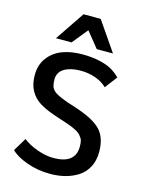

<svg xmlns="http://www.w3.org/2000/svg" viewBox="-139 -1043 886 1140"><g transform="rotate(15 303.5 -472.5)"><path d="M107.9 -775.9 229.5 -955.6H335L458.5 -775.9H358.9L281.7 -871.6L204.1 -775.9ZM281.7 11.2Q205.1 11.2 139.2 -12.7Q72.3 -36.6 39.6 -69.8L88.4 -150.9Q119.6 -125.5 173.8 -105Q229.5 -85 275.9 -85Q411.6 -85 411.6 -190.4Q411.6 -201.7 410.9 -210.4Q410.2 -219.2 408 -227.1Q405.8 -234.9 401.6 -241.7Q397.5 -248.5 391.1 -255.9Q378.9 -270.5 355.7 -282.2Q332.5 -293.9 293 -307.1Q287.6 -309.1 279.3 -311.8Q271 -314.5 259.8 -317.9L229.5 -328.1Q196.8 -338.9 170.7 -350.3Q144.5 -361.8 125 -374Q85.4 -398.9 64.2 -437.7Q43 -476.6 43 -532.7Q43 -595.2 75.7 -638.7Q108.4 -683.1 161.9 -703.6Q215.3 -724.1 284.7 -724.1Q346.2 -724.1 394 -712.9Q441.4 -701.7 467.8 -686Q494.6 -670.4 520.5 -645L462.9 -569.8Q448.2 -584.5 429.7 -595.2Q411.1 -606 390.1 -613.3Q369.1 -620.6 346.4 -624.3Q323.7 -627.9 300.3 -627.9Q239.7 -627.9 200.7 -605Q162.6 -582 162.6 -537.1Q163.1 -514.2 167 -499Q170.9 -483.9 182.6 -471.9Q194.3 -460 216.1 -449.2Q237.8 -438.5 274.9 -425.3Q306.2 -415.5 322.5 -410.2Q338.9 -404.8 340.8 -403.8Q448.7 -367.2 489.7 -320.3Q530.8 -273.9 530.8 -189Q530.8 -137.2 510.5 -97.9Q490.2 -58.6 455.1 -35.2Q384.3 11.2 281.7 11.2Z"/></g></svg>

Font: Ride Light
Style: Bold
Weight: 600
Version: Version 3.000